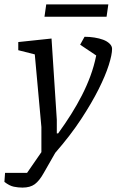

<svg xmlns="http://www.w3.org/2000/svg" viewBox="-83 -682 529 872"><path d="M19 170Q0 170 -20 166Q-40 162 -63 144L-60 103H40L105 9V-105L75 -435L0 -454V-491L151 -507L175 -138V-76H181Q213 -120 240 -163Q267 -206 289 -249Q311 -292 327.5 -336.5Q344 -381 354 -430L281 -479L301 -515Q324 -515 346 -511.5Q368 -508 385.5 -501.5Q403 -495 414.5 -484Q426 -473 426 -460Q426 -434 411 -386.5Q396 -339 365 -277Q334 -215 285.5 -141Q237 -67 168 12L116 103Q96 139 75 154.5Q54 170 19 170ZM119 -606 127 -662H409L401 -606Z"/></svg>

Font: Faustina
Style: Italic
Weight: 400
Italic angle: -8°
Designer: Alfonso Garcia
Foundry: http://www.omnibus-type.com
Version: Version 1.200